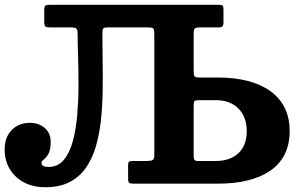

<svg xmlns="http://www.w3.org/2000/svg" viewBox="-22 -770 1255 805"><path d="M808.5 -95Q796.5 -95 793.3 -99.6Q790 -104.3 790 -117V-328Q790 -343.2 794.1 -346.6Q798.3 -350 813 -350H882.5Q943.3 -350 977.9 -314.7Q1012.5 -279.5 1012.5 -220Q1012.5 -161 977.9 -128Q943.3 -95 882.5 -95ZM-2.5 -142.5Q-2.5 -97.5 18.5 -61.9Q39.5 -26.3 77.9 -5.6Q116.3 15 168.5 15Q228 15 269.4 -6.4Q310.8 -27.7 337.5 -65.6Q364.3 -103.5 379.3 -154Q394.3 -204.5 400.8 -263Q407.3 -321.5 408.4 -384.2Q409.5 -447 408.4 -509.5Q407.3 -572 407.3 -629.7Q407.3 -644.5 410.4 -649.7Q413.5 -655 428 -655H599Q617.3 -655 621.1 -649.7Q625 -644.5 625 -627V-119.5Q625 -102.3 617.1 -98.6Q609.3 -95 594 -95H534.8Q522.3 -95 518.8 -92Q515.3 -89 515 -77L515.3 -18.5Q515.3 -6 520.3 -3Q525.3 0 538.3 0H892.5Q960.5 0 1015.6 -13.4Q1070.8 -26.7 1110.4 -53.7Q1150 -80.7 1171.3 -122.4Q1192.5 -164 1192.5 -220Q1192.5 -276.5 1171.3 -318.6Q1150 -360.8 1110.4 -388.8Q1070.8 -416.8 1015.6 -430.9Q960.5 -445 892.5 -445H817Q798.8 -445 794.4 -449.4Q790 -453.8 790 -472V-627.2Q790 -645.7 794.5 -650.4Q799 -655 817.5 -655H893.5Q906.3 -655 910.6 -659.4Q915 -663.7 915 -678V-727.5Q915 -742 912 -746Q909 -750 894.5 -750H188.5Q172.5 -750 168 -746Q163.5 -742 163.5 -725.5V-679.5Q163.5 -662.7 168.4 -658.9Q173.3 -655 189.3 -655H274.5Q293.5 -655 298.5 -649.9Q303.5 -644.7 303.5 -625.7Q303.5 -586.2 305.4 -530.5Q307.3 -474.7 307.1 -412.1Q307 -349.5 301.9 -288.9Q296.8 -228.3 283.5 -178.8Q270.3 -129.3 245.5 -99.6Q220.8 -70 181 -70Q168.5 -70 160.3 -74Q152 -78 152 -87Q152 -94.5 161.6 -101.5Q171.3 -108.5 180.9 -124.8Q190.5 -141 190.5 -176Q190.5 -211.3 166.1 -233.1Q141.8 -255 101.5 -255Q75.3 -255 51.5 -243Q27.8 -231 12.6 -206Q-2.5 -181 -2.5 -142.5Z"/></svg>

Font: Besley
Style: Regular
Weight: 400
Designer: Owen Earl
Foundry: indestructible type*
Version: Version 4.000